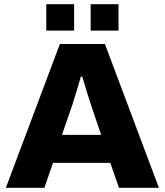

<svg xmlns="http://www.w3.org/2000/svg" viewBox="-20 -897 787 917"><path d="M201 -751H334V-877H201ZM413 -751H546V-877H413ZM8 0H192L233 -119H507L548 0H739L481 -687H266ZM276 -253 326 -398C337 -434 356 -493 366 -531H373C384 -492 404 -427 414 -398L463 -253Z"/></svg>

Font: Archivo ExtraBold
Style: Regular
Weight: 800
Designer: Hector Gatti
Foundry: Omnibus-Type
Version: Version 2.001